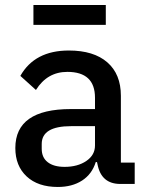

<svg xmlns="http://www.w3.org/2000/svg" viewBox="-20 -732 586 764"><path d="M113 -633V-712H401V-633ZM210 12Q131 12 86 -30Q41 -72 41 -143Q41 -298 262 -298H358V-343Q358 -446 248 -446Q168 -446 123 -374L61 -430Q118 -531 254 -531Q353 -531 407 -484Q461 -437 461 -351V-85H516V0H459Q383 0 368 -78L366 -87H361Q346 -39 306.5 -13.5Q267 12 210 12ZM237 -68Q289 -68 323.5 -91.5Q358 -115 358 -153V-230H263Q146 -230 146 -159V-140Q146 -105 170 -86.5Q194 -68 237 -68Z"/></svg>

Font: Anuphan Medium
Style: Regular
Weight: 500
Designer: Mike Abbink, Paul van der Laan, Pieter van Rosmalen, Mint Tantisuwanna
Foundry: Bold Monday; Cadson Demak
Version: Version 3.002;hotconv 1.0.109;makeotfexe 2.5.65596